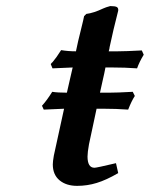

<svg xmlns="http://www.w3.org/2000/svg" viewBox="-20 -602 493 632"><path d="M181.2 -437Q204.1 -433.1 230 -433.1Q236.8 -466.8 246.1 -502.9Q255.9 -542.5 256.8 -548.8L264.2 -556.2Q288.1 -559.1 319.8 -574.2Q328.1 -578.1 342.8 -582Q358.9 -582 364.5 -578.9Q370.1 -575.7 369.1 -566.9Q352.5 -502.4 340.8 -446.8Q340.8 -443.4 337.9 -433.1H367.2Q392.6 -433.1 446.8 -436L453.1 -421.9Q438.5 -397.9 431.2 -377Q391.6 -379.9 349.1 -379.9H327.1Q324.2 -363.8 317.6 -335.4Q311 -307.1 309.1 -296.9H337.9Q365.7 -296.9 417 -299.8L423.8 -286.1Q413.1 -270 401.9 -241.2Q362.3 -244.1 320.8 -244.1H297.9Q293.5 -222.2 284.4 -180.7Q275.4 -139.2 272.9 -127Q268.1 -100.1 268.1 -86.9Q268.1 -49.8 291 -49.8Q297.9 -49.8 361.8 -64.9L369.1 -32.2Q329.6 -9.3 298.3 0.2Q267.1 9.8 233.9 9.8Q198.2 9.8 176 -8.5Q153.8 -26.9 153.8 -61Q153.8 -70.3 157.2 -89.8L190.9 -244.1Q126.5 -241.2 124 -241.2L118.2 -253.9Q134.3 -271.5 151.9 -299.8Q169.9 -296.9 200.2 -296.9Q203.1 -311.5 209.7 -338.6Q216.3 -365.7 219.2 -379.9Q156.2 -377 152.8 -377L147 -391.1L151.9 -397V-396Q166 -412.6 181.2 -437Z"/></svg>

Font: Linear Smooth
Style: Bold Italic
Weight: 700
Designer: Philipp H. Poll, Flanker
Foundry: Philipp H. Poll, reworked by Flanker
Version: Version 1.061 | FøM Fix